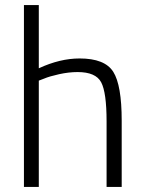

<svg xmlns="http://www.w3.org/2000/svg" viewBox="-20 -742 573 762"><path d="M134 0H75V-722H134V-471Q218 -510 296 -510Q396 -510 429.5 -457Q463 -404 463 -263V0H403V-260Q403 -375 381.5 -415.5Q360 -456 288 -456Q253 -456 214.5 -447.5Q176 -439 155 -430L134 -422Z"/></svg>

Font: Titillium Web[RUS by Daymarius]
Style: Regular
Weight: 300
Designer: Cyrillization by Daymarius
Foundry: Cyrillization by Daymarius
Version: Version 1.002 September 12, 2018